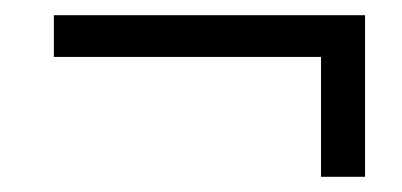

<svg xmlns="http://www.w3.org/2000/svg" viewBox="-20 -383 530 253"><path d="M51 -308V-363H461V-150H403V-329L422 -308Z"/></svg>

Font: Lisu Bosa Medium
Style: Italic
Weight: 500
Italic angle: -19°
Designer: David Morse, Annie Olsen, Victor Gaultney, Frank Grießhammer (Latin)
Foundry: SIL International
Version: Version 2.000